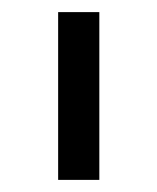

<svg xmlns="http://www.w3.org/2000/svg" viewBox="-20 -760 260 317"><path d="M76 -463V-740H144V-463Z"/></svg>

Font: IBM Plex Sans Cond
Style: Regular
Weight: 400
Width: 3
Designer: Mike Abbink, Paul van der Laan, Pieter van Rosmalen
Foundry: Bold Monday
Version: Version 1.3